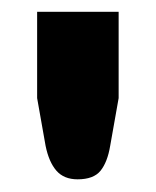

<svg xmlns="http://www.w3.org/2000/svg" viewBox="-20 -748 258 318"><path d="M176.5 -728.5V-585.5L162.5 -506.5Q158 -479.5 146.5 -465.2Q135 -451 108.5 -451Q86 -451 73.5 -465.2Q61 -479.5 55.5 -506.5L41.5 -585.5V-728.5Z"/></svg>

Font: Lato ExtraBold
Style: Regular
Weight: 800
Designer: Lukasz Dziedzic with Adam Twardoch and Botio Nikoltchev
Foundry: tyPoland Lukasz Dziedzic
Version: Version 2.015; 2015-08-06; http://www.latofonts.com/